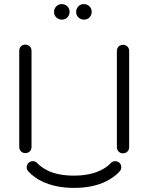

<svg xmlns="http://www.w3.org/2000/svg" viewBox="-20 -888 730 938"><path d="M390 -868Q405 -868 416.5 -857.5Q428 -847 428 -830Q428 -815 417.5 -803.5Q407 -792 390 -792Q375 -792 363.5 -802.5Q352 -813 352 -830Q352 -845 362.5 -856.5Q373 -868 390 -868ZM282 -868Q297 -868 308.5 -857.5Q320 -847 320 -830Q320 -815 309.5 -803.5Q299 -792 282 -792Q267 -792 255.5 -802.5Q244 -813 244 -830Q244 -845 254.5 -856.5Q265 -868 282 -868ZM134 -170Q134 -157 125.5 -148.5Q117 -140 104 -140Q91 -140 82.5 -148.5Q74 -157 74 -170V-640Q74 -653 82.5 -661.5Q91 -670 104 -670Q117 -670 125.5 -661.5Q134 -653 134 -640ZM211 -56 212 -55Q264 -30 341 -30Q418 -30 472 -56Q501 -70 521 -91Q529 -100 541.5 -100.5Q554 -101 563 -93Q572 -85 572.5 -72.5Q573 -60 565 -51Q537 -21 498 -2Q434 30 341 30Q252 30 185 -2Q146 -21 118 -51Q110 -60 110.5 -72.5Q111 -85 120 -93Q129 -101 141.5 -100.5Q154 -100 162 -91Q182 -70 211 -56ZM551 -639Q551 -652 559.5 -660.5Q568 -669 581 -669Q594 -669 602.5 -660.5Q611 -652 611 -639V-169Q611 -156 602.5 -147.5Q594 -139 581 -139Q568 -139 559.5 -147.5Q551 -156 551 -169Z"/></svg>

Font: Beon
Style: Medium
Weight: 500
Designer: BSozoo
Foundry: BSozoo
Version: Version 001.000